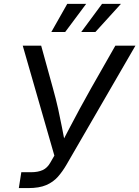

<svg xmlns="http://www.w3.org/2000/svg" viewBox="-20 -961 712 981"><path d="M76.2 0 88.9 -81.1H139.6Q173.8 -81.1 198 -92Q222.2 -103 237.8 -131.3L257.8 -166L96.2 -727.5H190.4L250.5 -509.8Q266.1 -454.1 276.9 -405.5Q287.6 -356.9 296.4 -311.3Q305.2 -265.6 314.5 -217.8H288.6Q314 -266.1 337.6 -311.5Q361.3 -356.9 387.5 -405.3Q413.6 -453.6 445.3 -509.8L569.3 -727.5H671.9L319.8 -119.6Q299.8 -85 275.9 -57.9Q252 -30.8 216.3 -15.4Q180.7 0 124.5 0ZM313 -797.4H242.2L323.7 -941.4H420.4ZM467.3 -797.4H395L501.5 -941.4H598.1Z"/></svg>

Font: Inter 20pt
Style: Italic
Weight: 400
Italic angle: -9.3988°
Version: Version 4.001;git-66647c0bb